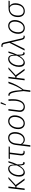

<svg xmlns="http://www.w3.org/2000/svg" viewBox="2454 -3230 952 5900"><g transform="rotate(-90 2930.0 -280.0)"><path d="M40 0ZM148 -497.5 121.5 -284H139.5Q145.5 -284 152 -285.5Q158.5 -287 167 -295.5L373 -485Q378.5 -491 384.2 -494.2Q390 -497.5 398.5 -497.5H439L212.5 -289Q201.5 -278 192 -272.5Q199 -268.5 203.5 -263.2Q208 -258 212 -251L394 0H354.5Q347.5 0 342.5 -2.2Q337.5 -4.5 333.5 -11.5L168.5 -235.5Q162 -245 155.2 -248Q148.5 -251 135 -251H117.5L86.5 0H40L101.5 -497.5Z M900 -14.5Q899 -8.5 891.2 -3Q883.5 2.5 866 2.5Q843.5 2.5 830 -10.2Q816.5 -23 809.2 -46Q802 -69 799.5 -100.5Q797 -132 797 -169.5Q773 -129 747.2 -96.5Q721.5 -64 694 -41.2Q666.5 -18.5 637.2 -6Q608 6.5 577.5 6.5Q519.5 6.5 486.2 -38.5Q453 -83.5 453 -173Q453 -215.5 461.8 -256.8Q470.5 -298 486.5 -335Q502.5 -372 525 -403.2Q547.5 -434.5 574.8 -457.2Q602 -480 633.2 -492.8Q664.5 -505.5 698.5 -505.5Q737 -505.5 761.2 -489.5Q785.5 -473.5 799.2 -446.5Q813 -419.5 818.5 -384.2Q824 -349 825.5 -310.5Q836.5 -340.5 846.5 -371Q856.5 -401.5 865 -433Q871 -454.5 875 -467.5Q879 -480.5 882.8 -487Q886.5 -493.5 889.8 -495.5Q893 -497.5 897.5 -497.5H928.5Q907.5 -423 882.8 -355.2Q858 -287.5 829 -228.5Q828.5 -191 828.2 -157Q828 -123 832.8 -97Q837.5 -71 849 -55.5Q860.5 -40 883 -40H904.5ZM596 -32Q626 -32 653.5 -47.5Q681 -63 706 -90.5Q731 -118 753.5 -155.5Q776 -193 796 -237Q797 -266 797.8 -294.5Q798.5 -323 796.5 -348.5Q794.5 -374 789.2 -396Q784 -418 773.2 -434Q762.5 -450 745.2 -459Q728 -468 703 -468Q661.5 -468 624.8 -443.8Q588 -419.5 560.2 -379.2Q532.5 -339 516.2 -287Q500 -235 500 -179.5Q500 -106.5 525.2 -69.2Q550.5 -32 596 -32Z M998 -474Q999 -481 1003.5 -485.5Q1008 -490 1016.5 -490H1379.5L1377 -471Q1376 -463 1371 -458.2Q1366 -453.5 1357.5 -453.5H1192L1152 -124Q1146.5 -79 1161.8 -55.8Q1177 -32.5 1216 -32.5H1248.5L1246.5 -17.5Q1244 2.5 1195.5 2.5Q1143.5 2.5 1121 -30.5Q1098.5 -63.5 1105.5 -122L1145.5 -453.5H995Z M1426 -272.5Q1433 -331 1452.2 -374.5Q1471.5 -418 1500.5 -447.2Q1529.5 -476.5 1566.8 -491Q1604 -505.5 1647.5 -505.5Q1685.5 -505.5 1717.5 -492Q1749.5 -478.5 1772.5 -452Q1795.5 -425.5 1808.2 -386.5Q1821 -347.5 1821 -297Q1821 -234.5 1804.2 -179.5Q1787.5 -124.5 1757 -83Q1726.5 -41.5 1683 -17.5Q1639.5 6.5 1586.5 6.5Q1566 6.5 1546 1Q1526 -4.5 1508 -15Q1490 -25.5 1474.8 -40.5Q1459.5 -55.5 1448 -74.5L1417.5 176H1371ZM1453.5 -118Q1464.5 -95.5 1479.2 -79Q1494 -62.5 1511 -51.5Q1528 -40.5 1546 -35Q1564 -29.5 1581.5 -29.5Q1626 -29.5 1661.5 -50.2Q1697 -71 1721.8 -107.2Q1746.5 -143.5 1759.8 -192.5Q1773 -241.5 1773 -298Q1773 -340.5 1763.8 -372.5Q1754.5 -404.5 1737.5 -426Q1720.5 -447.5 1696.5 -458Q1672.5 -468.5 1643 -468.5Q1612 -468.5 1584 -456.5Q1556 -444.5 1533 -420.2Q1510 -396 1494.2 -359.5Q1478.5 -323 1472.5 -274Z M2094 -31Q2137.5 -31 2173.2 -53.8Q2209 -76.5 2234.5 -114.2Q2260 -152 2273.8 -200.8Q2287.5 -249.5 2287.5 -301Q2287.5 -381 2252 -424Q2216.5 -467 2153.5 -467Q2110 -467 2074.2 -444.5Q2038.5 -422 2013.2 -384.8Q1988 -347.5 1974 -299Q1960 -250.5 1960 -198Q1960 -118.5 1995.2 -74.8Q2030.5 -31 2094 -31ZM2090 6.5Q2050 6.5 2017.2 -7.5Q1984.5 -21.5 1961.2 -48Q1938 -74.5 1925.2 -112.2Q1912.5 -150 1912.5 -198Q1912.5 -258.5 1930.5 -314Q1948.5 -369.5 1981.2 -412Q2014 -454.5 2059 -479.8Q2104 -505 2158 -505Q2198 -505 2230.8 -491Q2263.5 -477 2286.8 -450.5Q2310 -424 2322.8 -386.2Q2335.5 -348.5 2335.5 -301.5Q2335.5 -241 2317.2 -185.5Q2299 -130 2266.5 -87.2Q2234 -44.5 2189 -19Q2144 6.5 2090 6.5Z M2438 0ZM2529 -497.5 2490 -179.5Q2485.5 -144 2491.8 -116Q2498 -88 2513 -68.8Q2528 -49.5 2551 -39.2Q2574 -29 2604 -29Q2635 -29 2667.2 -45Q2699.5 -61 2725.8 -98Q2752 -135 2768.8 -195.8Q2785.5 -256.5 2785.5 -346Q2785.5 -359.5 2785 -376.5Q2784.5 -393.5 2783.8 -411.5Q2783 -429.5 2782.2 -447.2Q2781.5 -465 2780.5 -480Q2780.5 -489.5 2785.8 -493.5Q2791 -497.5 2796 -497.5H2827.5Q2828.5 -481.5 2829.2 -463.8Q2830 -446 2830.8 -428.5Q2831.5 -411 2832 -394.8Q2832.5 -378.5 2832.5 -365.5Q2832.5 -264 2812.2 -192.8Q2792 -121.5 2759 -77Q2726 -32.5 2683.8 -12.2Q2641.5 8 2597.5 8Q2556.5 8 2525.5 -4.8Q2494.5 -17.5 2474.5 -41.8Q2454.5 -66 2446.2 -100.8Q2438 -135.5 2443.5 -179.5L2482.5 -497.5ZM2644 -577 2699 -735.5H2727Q2735 -735.5 2737.2 -729.2Q2739.5 -723 2735.5 -713.5L2672.5 -577Z M3055.5 176 3081 -33.5Q3071 -143 3059.5 -224Q3048 -305 3032.5 -358.5Q3017 -412 2996 -438.2Q2975 -464.5 2946.5 -464.5H2930.5L2932.5 -481.5Q2933.5 -490 2939.2 -494.8Q2945 -499.5 2964 -499.5Q2998.5 -499.5 3024 -475Q3049.5 -450.5 3067.2 -398.2Q3085 -346 3096.2 -264Q3107.5 -182 3114 -67Q3178.5 -153 3227 -254.5Q3275.5 -356 3314 -477Q3318 -489 3323 -493.2Q3328 -497.5 3335.5 -497.5H3371.5Q3347 -423.5 3320.2 -360.8Q3293.5 -298 3263.5 -242Q3233.5 -186 3199.8 -134.5Q3166 -83 3127 -31.5L3102 176Z M3412 0ZM3520 -497.5 3493.5 -284H3511.5Q3517.5 -284 3524 -285.5Q3530.5 -287 3539 -295.5L3745 -485Q3750.5 -491 3756.2 -494.2Q3762 -497.5 3770.5 -497.5H3811L3584.5 -289Q3573.5 -278 3564 -272.5Q3571 -268.5 3575.5 -263.2Q3580 -258 3584 -251L3766 0H3726.5Q3719.5 0 3714.5 -2.2Q3709.5 -4.5 3705.5 -11.5L3540.5 -235.5Q3534 -245 3527.2 -248Q3520.5 -251 3507 -251H3489.5L3458.5 0H3412L3473.5 -497.5Z M4272 -14.5Q4271 -8.5 4263.2 -3Q4255.5 2.5 4238 2.5Q4215.5 2.5 4202 -10.2Q4188.5 -23 4181.2 -46Q4174 -69 4171.5 -100.5Q4169 -132 4169 -169.5Q4145 -129 4119.2 -96.5Q4093.5 -64 4066 -41.2Q4038.5 -18.5 4009.2 -6Q3980 6.5 3949.5 6.5Q3891.5 6.5 3858.2 -38.5Q3825 -83.5 3825 -173Q3825 -215.5 3833.8 -256.8Q3842.5 -298 3858.5 -335Q3874.5 -372 3897 -403.2Q3919.5 -434.5 3946.8 -457.2Q3974 -480 4005.2 -492.8Q4036.5 -505.5 4070.5 -505.5Q4109 -505.5 4133.2 -489.5Q4157.5 -473.5 4171.2 -446.5Q4185 -419.5 4190.5 -384.2Q4196 -349 4197.5 -310.5Q4208.5 -340.5 4218.5 -371Q4228.5 -401.5 4237 -433Q4243 -454.5 4247 -467.5Q4251 -480.5 4254.8 -487Q4258.5 -493.5 4261.8 -495.5Q4265 -497.5 4269.5 -497.5H4300.5Q4279.5 -423 4254.8 -355.2Q4230 -287.5 4201 -228.5Q4200.5 -191 4200.2 -157Q4200 -123 4204.8 -97Q4209.5 -71 4221 -55.5Q4232.5 -40 4255 -40H4276.5ZM3968 -32Q3998 -32 4025.5 -47.5Q4053 -63 4078 -90.5Q4103 -118 4125.5 -155.5Q4148 -193 4168 -237Q4169 -266 4169.8 -294.5Q4170.5 -323 4168.5 -348.5Q4166.5 -374 4161.2 -396Q4156 -418 4145.2 -434Q4134.5 -450 4117.2 -459Q4100 -468 4075 -468Q4033.5 -468 3996.8 -443.8Q3960 -419.5 3932.2 -379.2Q3904.5 -339 3888.2 -287Q3872 -235 3872 -179.5Q3872 -106.5 3897.2 -69.2Q3922.5 -32 3968 -32Z M4565 -466.5 4530 -623Q4527 -637.5 4522.2 -648.2Q4517.5 -659 4509.5 -665.8Q4501.5 -672.5 4489.8 -675.8Q4478 -679 4460 -679H4433L4435 -696.5Q4435.5 -703.5 4443 -709Q4450.5 -714.5 4473.5 -714.5Q4514.5 -714.5 4538.2 -698.2Q4562 -682 4571.5 -642L4698.5 -94Q4706.5 -59.5 4721.2 -45.2Q4736 -31 4762 -31H4787.5L4785 -13Q4784 -3 4776.8 0.8Q4769.5 4.5 4752.5 4.5Q4733.5 4.5 4718.2 0.8Q4703 -3 4691 -13.5Q4679 -24 4669.8 -43.2Q4660.5 -62.5 4654.5 -93.5L4587.5 -377Q4585 -390 4583.8 -400.2Q4582.5 -410.5 4582 -419.5Q4579 -411 4575.5 -401.8Q4572 -392.5 4567 -382L4384 -12Q4381.5 -6.5 4377 -3.2Q4372.5 0 4363 0H4327Z M5022.5 -31Q5066 -31 5101.8 -53.8Q5137.5 -76.5 5163 -114.2Q5188.5 -152 5202.2 -200.8Q5216 -249.5 5216 -301Q5216 -381 5180.5 -424Q5145 -467 5082 -467Q5038.5 -467 5002.8 -444.5Q4967 -422 4941.8 -384.8Q4916.5 -347.5 4902.5 -299Q4888.5 -250.5 4888.5 -198Q4888.5 -118.5 4923.8 -74.8Q4959 -31 5022.5 -31ZM5018.5 6.5Q4978.5 6.5 4945.8 -7.5Q4913 -21.5 4889.8 -48Q4866.5 -74.5 4853.8 -112.2Q4841 -150 4841 -198Q4841 -258.5 4859 -314Q4877 -369.5 4909.8 -412Q4942.5 -454.5 4987.5 -479.8Q5032.5 -505 5086.5 -505Q5126.5 -505 5159.2 -491Q5192 -477 5215.2 -450.5Q5238.5 -424 5251.2 -386.2Q5264 -348.5 5264 -301.5Q5264 -241 5245.8 -185.5Q5227.5 -130 5195 -87.2Q5162.5 -44.5 5117.5 -19Q5072.5 6.5 5018.5 6.5Z M5697 -457.5Q5737 -433.5 5758.5 -389.2Q5780 -345 5780 -288Q5780 -224.5 5763 -170.5Q5746 -116.5 5714.5 -77.2Q5683 -38 5638.2 -15.8Q5593.5 6.5 5538 6.5Q5495.5 6.5 5461.8 -8Q5428 -22.5 5404.2 -49.5Q5380.5 -76.5 5367.8 -115.5Q5355 -154.5 5355 -203.5Q5355 -267 5373 -320.5Q5391 -374 5426 -412.5Q5461 -451 5511.8 -472.5Q5562.5 -494 5628 -494H5860L5857.5 -475.5Q5856.5 -468 5851.5 -462.8Q5846.5 -457.5 5835 -457.5ZM5733.5 -297Q5733.5 -327.5 5727.5 -354.5Q5721.5 -381.5 5709.5 -402.5Q5697.5 -423.5 5679.8 -437.8Q5662 -452 5638.5 -457.5H5623Q5565.5 -457.5 5523.8 -438.8Q5482 -420 5455 -386Q5428 -352 5415.2 -305Q5402.5 -258 5402.5 -202Q5402.5 -161.5 5411.8 -129.5Q5421 -97.5 5438.8 -75.2Q5456.5 -53 5482.5 -41.5Q5508.5 -30 5542 -30Q5588.5 -30 5624 -49.2Q5659.5 -68.5 5684 -103.5Q5708.5 -138.5 5721 -187.8Q5733.5 -237 5733.5 -297Z"/></g></svg>

Font: Lato Light
Style: Italic
Weight: 300
Italic angle: -7°
Designer: Lukasz Dziedzic
Foundry: tyPoland Lukasz Dziedzic
Version: Version 2.007; 2014-02-27